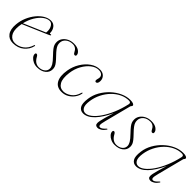

<svg xmlns="http://www.w3.org/2000/svg" viewBox="151 -1232 2025 2025"><g transform="rotate(45 1164.0 -219.0)"><path d="M334 -133.5Q320.5 -75 271.5 -33.8Q222.5 7.5 147 7.5Q88.5 7.5 57 -34.8Q25.5 -77 32.5 -156.5Q37.5 -213.5 59.5 -265.5Q81.5 -317.5 114.8 -358.2Q148 -399 187.5 -422.5Q227 -446 266.5 -446Q306.5 -446 329 -416.5Q351.5 -387 351.5 -348Q351.5 -337 364.5 -341.5Q373.5 -344.5 374.5 -337.5Q375 -331.5 360 -325Q349 -320 321.8 -308.2Q294.5 -296.5 259 -281.2Q223.5 -266 186.8 -250.2Q150 -234.5 119.5 -221.5Q89 -208.5 72.5 -201.5Q68.5 -181.5 66.5 -161.5Q59 -85.5 87.2 -46.8Q115.5 -8 163.5 -8Q213.5 -8 258 -39.8Q302.5 -71.5 323 -135.5Q325 -143 329.5 -143Q335.5 -143 334 -133.5ZM258 -434Q223 -434 186.5 -406Q150 -378 120.2 -328.8Q90.5 -279.5 75.5 -216Q95 -224.5 127.2 -238.5Q159.5 -252.5 196.2 -268Q233 -283.5 265.5 -297.8Q298 -312 318 -320.5Q319.5 -327.5 319.5 -341.5Q319.5 -380.5 302 -407.2Q284.5 -434 258 -434Z M520.5 -6Q562 -6 588.8 -27Q615.5 -48 615.5 -80.5Q615.5 -102 601 -127.5Q586.5 -153 541.5 -199.5Q511 -231 495 -251.8Q479 -272.5 473 -289.8Q467 -307 467 -328Q467 -360 485.5 -386.8Q504 -413.5 536.2 -429.8Q568.5 -446 610 -446Q659 -446 687 -425Q715 -404 715 -380Q715 -364 699 -364Q686 -364 676 -384Q652.5 -433.5 604 -433.5Q555.5 -433.5 525.2 -407.5Q495 -381.5 495 -343Q495 -326 500.2 -310Q505.5 -294 521 -273Q536.5 -252 567.5 -220Q597 -189.5 613.2 -169Q629.5 -148.5 635.8 -132Q642 -115.5 642 -96.5Q642 -50.5 605.5 -21.5Q569 7.5 509 7.5Q477.5 7.5 451 -5Q424.5 -17.5 408.5 -36.2Q392.5 -55 392.5 -74.5Q392.5 -91 406.5 -91Q411.5 -91 417.5 -86.5Q423.5 -82 430.5 -69.5Q449 -35.5 472 -20.8Q495 -6 520.5 -6Z M989.5 -434.5Q946.5 -434.5 904.5 -402Q862.5 -369.5 831.8 -314.5Q801 -259.5 792 -191Q780 -100.5 806 -54.8Q832 -9 884.5 -9Q927 -9 970.5 -40Q1014 -71 1031.5 -134.5Q1034 -142.5 1038.5 -142.5Q1043.5 -142.5 1042.5 -135Q1037.5 -101 1015 -68Q992.5 -35 956.5 -13.2Q920.5 8.5 874.5 8.5Q803 8.5 773 -45Q743 -98.5 759 -194.5Q770.5 -263 806 -320.5Q841.5 -378 891.2 -412.5Q941 -447 995 -447Q1037.5 -447 1061.2 -423Q1085 -399 1085 -364.5Q1085 -342.5 1078 -331.5Q1071 -320.5 1060.5 -320.5Q1045 -320.5 1045 -338Q1045 -348 1049 -361Q1053 -374 1053 -386Q1053 -407 1036 -420.8Q1019 -434.5 989.5 -434.5Z M1420 -101.5Q1406.5 -49.5 1409 -32Q1411.5 -14.5 1427 -14.5Q1438 -14.5 1451 -22.8Q1464 -31 1484 -53Q1491 -60.5 1495.5 -58.5Q1499 -56.5 1494.5 -48.5Q1476 -21 1453.5 -6.8Q1431 7.5 1410.5 7.5Q1394.5 7.5 1384.5 -1Q1374.5 -9.5 1374.5 -29.5Q1374.5 -42.5 1378.8 -63.5Q1383 -84.5 1393.5 -122.5Q1404 -160.5 1424 -224.5Q1375 -116.5 1315.8 -54.5Q1256.5 7.5 1196 7.5Q1155.5 7.5 1134.2 -26Q1113 -59.5 1124 -138.5Q1132 -199 1163.2 -254.2Q1194.5 -309.5 1240.8 -352.8Q1287 -396 1341.2 -421Q1395.5 -446 1449.5 -446Q1480.5 -446 1495 -438.8Q1509.5 -431.5 1509.5 -422Q1509.5 -414.5 1503.8 -408.8Q1498 -403 1496 -396.5ZM1154.5 -136.5Q1144.5 -69.5 1161.8 -40Q1179 -10.5 1211 -10.5Q1242.5 -10.5 1279.5 -39.2Q1316.5 -68 1352.8 -120.8Q1389 -173.5 1419.5 -245.2Q1450 -317 1469 -402.5Q1475 -431 1442.5 -431Q1392.5 -431 1344.8 -408Q1297 -385 1257.2 -344.2Q1217.5 -303.5 1190.5 -250Q1163.5 -196.5 1154.5 -136.5Z M1676.5 -6Q1718 -6 1744.8 -27Q1771.5 -48 1771.5 -80.5Q1771.5 -102 1757 -127.5Q1742.5 -153 1697.5 -199.5Q1667 -231 1651 -251.8Q1635 -272.5 1629 -289.8Q1623 -307 1623 -328Q1623 -360 1641.5 -386.8Q1660 -413.5 1692.2 -429.8Q1724.5 -446 1766 -446Q1815 -446 1843 -425Q1871 -404 1871 -380Q1871 -364 1855 -364Q1842 -364 1832 -384Q1808.5 -433.5 1760 -433.5Q1711.5 -433.5 1681.2 -407.5Q1651 -381.5 1651 -343Q1651 -326 1656.2 -310Q1661.5 -294 1677 -273Q1692.5 -252 1723.5 -220Q1753 -189.5 1769.2 -169Q1785.5 -148.5 1791.8 -132Q1798 -115.5 1798 -96.5Q1798 -50.5 1761.5 -21.5Q1725 7.5 1665 7.5Q1633.5 7.5 1607 -5Q1580.5 -17.5 1564.5 -36.2Q1548.5 -55 1548.5 -74.5Q1548.5 -91 1562.5 -91Q1567.5 -91 1573.5 -86.5Q1579.5 -82 1586.5 -69.5Q1605 -35.5 1628 -20.8Q1651 -6 1676.5 -6Z M2209 -101.5Q2195.5 -49.5 2198 -32Q2200.5 -14.5 2216 -14.5Q2227 -14.5 2240 -22.8Q2253 -31 2273 -53Q2280 -60.5 2284.5 -58.5Q2288 -56.5 2283.5 -48.5Q2265 -21 2242.5 -6.8Q2220 7.5 2199.5 7.5Q2183.5 7.5 2173.5 -1Q2163.5 -9.5 2163.5 -29.5Q2163.5 -42.5 2167.8 -63.5Q2172 -84.5 2182.5 -122.5Q2193 -160.5 2213 -224.5Q2164 -116.5 2104.8 -54.5Q2045.5 7.5 1985 7.5Q1944.5 7.5 1923.2 -26Q1902 -59.5 1913 -138.5Q1921 -199 1952.2 -254.2Q1983.5 -309.5 2029.8 -352.8Q2076 -396 2130.2 -421Q2184.5 -446 2238.5 -446Q2269.5 -446 2284 -438.8Q2298.5 -431.5 2298.5 -422Q2298.5 -414.5 2292.8 -408.8Q2287 -403 2285 -396.5ZM1943.5 -136.5Q1933.5 -69.5 1950.8 -40Q1968 -10.5 2000 -10.5Q2031.5 -10.5 2068.5 -39.2Q2105.5 -68 2141.8 -120.8Q2178 -173.5 2208.5 -245.2Q2239 -317 2258 -402.5Q2264 -431 2231.5 -431Q2181.5 -431 2133.8 -408Q2086 -385 2046.2 -344.2Q2006.5 -303.5 1979.5 -250Q1952.5 -196.5 1943.5 -136.5Z"/></g></svg>

Font: Fraunces 72pt S000 Thin
Style: Italic
Weight: 100
Italic angle: -16°
Version: Version 1.000; ttfautohint (v1.8.3)